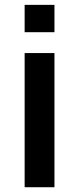

<svg xmlns="http://www.w3.org/2000/svg" viewBox="-20 -785 332 805"><path d="M83.3 -764.6V-650H208.3V-764.6ZM83.3 -562.5H208.3V0H83.3Z"/></svg>

Font: Manrope3 Bold
Style: Regular
Weight: 700
Designer: Mikhail Sharanda
Foundry: Mikhail Sharanda
Version: Version 3.000;PS 003.000;hotconv 1.0.88;makeotf.lib2.5.64775